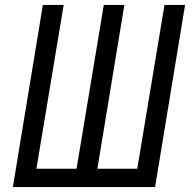

<svg xmlns="http://www.w3.org/2000/svg" viewBox="-20 -755 790 775"><path d="M32 0 153 -735H237L127 -74H289L399 -735H482L373 -74H534L644 -735H727L606 0Z"/></svg>

Font: Zed Sans Extended
Style: Italic
Weight: 400
Width: 7
Italic angle: -9°
Designer: Belleve Invis
Foundry: Belleve Invis
Version: Version 1.0.0; ttfautohint (v1.8.4)